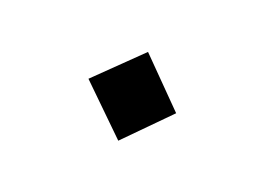

<svg xmlns="http://www.w3.org/2000/svg" viewBox="-42 -516 440 320"><g transform="rotate(20 178.5 -356.0)"><path d="M257 -354 178 -434 100 -358 182 -278Z"/></g></svg>

Font: UULA Sans
Style: Regular
Weight: 400
Designer: Mohamed Gaber, Laura Garcia Mut
Foundry: Kief Type Foundry
Version: Version 3.006;hotconv 1.0.109;makeotfexe 2.5.65596